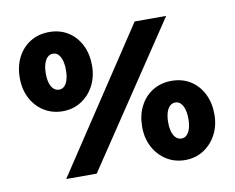

<svg xmlns="http://www.w3.org/2000/svg" viewBox="-79 -825 1147 938"><g transform="rotate(-10 494.5 -356.5)"><path d="M177.7 0 640.7 -700H797L329 0ZM219.7 -329Q168 -329 127.1 -354.5Q86.2 -380 63.1 -424.1Q40 -468.3 40 -524.7Q40 -582.3 62.7 -626.9Q85.4 -671.5 126.2 -696.6Q167 -721.7 220 -721.7Q273 -721.7 313 -696.6Q353.1 -671.5 375.7 -626.9Q398.3 -582.3 398.3 -524.6Q398.3 -469 375.1 -424.7Q351.9 -380.5 311.3 -354.7Q270.7 -329 219.7 -329ZM220.3 -436Q235.7 -436 246.4 -446.9Q257.2 -457.8 263.1 -477.6Q269 -497.4 269 -524.7Q269 -552 263.1 -572.2Q257.2 -592.5 246.4 -603.4Q235.7 -614.3 219.5 -614.3Q204 -614.3 192.7 -603.2Q181.3 -592 175.2 -571.8Q169 -551.7 169 -524.6Q169 -497.5 174.8 -477.7Q180.7 -458 192.4 -447Q204.1 -436 220.3 -436ZM767.3 9.7Q715.7 9.7 674.8 -16Q634 -41.7 610.7 -85.8Q587.3 -129.9 587.3 -186Q587.3 -243.7 610.1 -288.2Q632.8 -332.8 673.6 -357.9Q714.3 -383 767.3 -383Q820.3 -383 860.4 -357.9Q900.4 -332.8 923 -288.2Q945.7 -243.7 945.7 -186Q945.7 -130.3 922.4 -86.1Q899 -41.8 858.8 -16.1Q818.6 9.7 767.3 9.7ZM767.6 -97Q783 -97 794 -108.2Q805 -119.4 810.8 -139.2Q816.7 -158.9 816.7 -186Q816.7 -213.3 810.8 -233.2Q805 -253.1 794 -264.4Q783 -275.7 767.5 -275.7Q751.3 -275.7 739.9 -264.8Q728.5 -253.8 722.4 -233.6Q716.3 -213.3 716.3 -186Q716.3 -158.9 722.2 -139.1Q728 -119.3 739.7 -108.2Q751.5 -97 767.6 -97Z"/></g></svg>

Font: Lexend Medium
Style: Regular
Weight: 500
Designer: Bonnie Shaver-Troup, Thomas Jockin
Foundry: Lexend
Version: Version 1.005